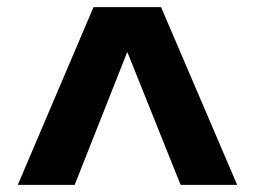

<svg xmlns="http://www.w3.org/2000/svg" viewBox="-20 -717 717 540"><path d="M243 -697H433L647 -197H488L338 -571L190 -197H30Z"/></svg>

Font: HK Grotesk Black
Style: Regular
Weight: 900
Designer: Alfredo Marco Pradil
Foundry: Hanken Design Co.
Version: Version 3.001